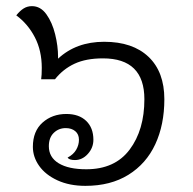

<svg xmlns="http://www.w3.org/2000/svg" viewBox="-20 -598 628 625"><path d="M515 -275Q515 -192 485.5 -128.5Q456 -65 398 -29Q340 7 258 7Q206 7 167 -11Q128 -29 107.5 -58Q87 -87 87 -120Q87 -171 118.5 -199Q150 -227 196 -227Q237 -227 260.5 -204.5Q284 -182 284 -143Q284 -117 266 -97Q248 -77 224 -77Q205 -77 200 -85Q219 -95 228 -110.5Q237 -126 237 -143Q237 -161 225 -171Q213 -181 194 -181Q171 -181 155 -165.5Q139 -150 139 -122Q139 -86 171 -66.5Q203 -47 261 -47Q354 -47 402 -111Q450 -175 450 -275Q450 -408 315 -408Q260 -408 222.5 -390.5Q185 -373 159 -340H114Q116 -353 116 -377Q116 -433 93.5 -476.5Q71 -520 33 -548Q45 -563 57 -570.5Q69 -578 84 -578Q112 -578 131 -551.5Q150 -525 159.5 -486.5Q169 -448 169 -413V-407Q228 -462 319 -462Q412 -462 463.5 -413Q515 -364 515 -275Z"/></svg>

Font: Krub
Style: Italic
Weight: 400
Italic angle: -8°
Designer: Ekaluck Peanpanawate
Foundry: Cadson Demak Co.,Ltd.
Version: Version 1.000; ttfautohint (v1.6)